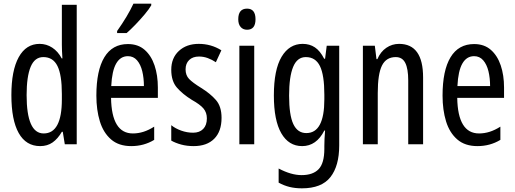

<svg xmlns="http://www.w3.org/2000/svg" viewBox="-20 -786 2806 1046"><path d="M199 10Q122 10 82 -61Q42 -132 42 -268Q42 -402 82 -474.5Q122 -547 196 -547Q233 -547 264.5 -526.5Q296 -506 316 -468H320Q317 -513 317 -542V-760H398V0H333L322 -68H317Q295 -30 266.5 -10Q238 10 199 10ZM218 -59Q317 -59 317 -244V-274Q317 -378 293 -426.5Q269 -475 216 -475Q169 -475 147 -422Q125 -369 125 -268Q125 -59 218 -59Z M677 -546Q732 -546 768 -514.5Q804 -483 822 -429.5Q840 -376 840 -309V-253H585Q588 -59 704 -59Q733 -59 761.5 -68Q790 -77 820 -96V-24Q764 10 695 10Q627 10 585 -26.5Q543 -63 524 -125Q505 -187 505 -265Q505 -402 548.5 -474Q592 -546 677 -546ZM677 -480Q636 -480 613 -440Q590 -400 586 -317H764Q764 -361 755 -398Q746 -435 726.5 -457.5Q707 -480 677 -480ZM804 -757Q792 -736 768 -707.5Q744 -679 717.5 -651.5Q691 -624 670 -606H618V-617Q676 -699 707 -766H804Z M1187 -144Q1187 -70 1147 -30Q1107 10 1035 10Q998 10 967 1.5Q936 -7 913 -20V-104Q935 -86 967 -74.5Q999 -63 1032 -63Q1067 -63 1087 -83.5Q1107 -104 1107 -141Q1107 -173 1088.5 -195Q1070 -217 1025 -242Q975 -273 944 -308.5Q913 -344 913 -406Q913 -470 954.5 -508.5Q996 -547 1063 -547Q1130 -547 1186 -512L1156 -447Q1135 -461 1112 -469.5Q1089 -478 1064 -478Q1030 -478 1010.5 -459Q991 -440 991 -408Q991 -376 1010 -356Q1029 -336 1076 -307Q1126 -276 1156.5 -241Q1187 -206 1187 -144Z M1326 -739Q1372 -739 1372 -681Q1372 -624 1326 -624Q1304 -624 1291 -639Q1278 -654 1278 -681Q1278 -739 1326 -739ZM1365 -537V0H1284V-537Z M1629 -547Q1667 -547 1695.5 -528Q1724 -509 1746 -466H1751L1760 -537H1828V6Q1828 118 1780 179Q1732 240 1625 240Q1588 240 1557.5 232.5Q1527 225 1498 209V132Q1566 168 1623 168Q1685 168 1716 135.5Q1747 103 1747 25V9Q1747 -8 1748 -29.5Q1749 -51 1751 -75H1747Q1704 10 1626 10Q1553 10 1512.5 -60Q1472 -130 1472 -266Q1472 -406 1514 -476.5Q1556 -547 1629 -547ZM1646 -475Q1599 -475 1577 -421.5Q1555 -368 1555 -265Q1555 -159 1578 -110Q1601 -61 1649 -61Q1747 -61 1747 -245V-270Q1747 -377 1723 -426Q1699 -475 1646 -475Z M2154 -547Q2285 -547 2285 -364V0H2204V-348Q2204 -411 2188 -443Q2172 -475 2136 -475Q2084 -475 2061 -429Q2038 -383 2038 -279V0H1957V-537H2022L2031 -464H2036Q2053 -504 2084.5 -525.5Q2116 -547 2154 -547Z M2563 -546Q2618 -546 2654 -514.5Q2690 -483 2708 -429.5Q2726 -376 2726 -309V-253H2471Q2474 -59 2590 -59Q2619 -59 2647.5 -68Q2676 -77 2706 -96V-24Q2650 10 2581 10Q2513 10 2471 -26.5Q2429 -63 2410 -125Q2391 -187 2391 -265Q2391 -402 2434.5 -474Q2478 -546 2563 -546ZM2563 -480Q2522 -480 2499 -440Q2476 -400 2472 -317H2650Q2650 -361 2641 -398Q2632 -435 2612.5 -457.5Q2593 -480 2563 -480Z"/></svg>

Font: Noto Sans Sinhala ExtraCondensed
Style: Regular
Weight: 400
Width: 2
Designer: Jelle Bosma - Monotype Design Team
Foundry: Monotype Imaging Inc.
Version: Version 2.006; ttfautohint (v1.8.4.7-5d5b)